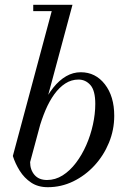

<svg xmlns="http://www.w3.org/2000/svg" viewBox="-20 -770 537 800"><path d="M179 10Q138.5 10 109.8 -9.2Q81 -28.5 62.2 -58.5Q43.5 -88.5 33.5 -120L195.5 -723.5H118.5V-750H282L105.5 -94.5Q105.5 -62.5 123.8 -41.2Q142 -20 176 -20Q210.5 -20 241 -39.2Q271.5 -58.5 296.5 -91.5Q321.5 -124.5 339.5 -165.5Q357.5 -206.5 367.2 -251Q377 -295.5 377 -337Q377 -392.5 356.8 -415.5Q336.5 -438.5 307 -438.5Q277.5 -438.5 252.2 -422.2Q227 -406 206.2 -377.2Q185.5 -348.5 169.5 -310.8Q153.5 -273 141.5 -230H118Q135 -285 156 -329.2Q177 -373.5 202 -404.8Q227 -436 255.8 -452.5Q284.5 -469 316.5 -469Q378 -469 417 -418.8Q456 -368.5 456 -287.5Q456 -229 434 -175.5Q412 -122 373.5 -80.2Q335 -38.5 285 -14.2Q235 10 179 10Z"/></svg>

Font: Bodoni Moda 9pt
Style: Italic
Weight: 400
Italic angle: -13°
Designer: Owen Earl
Foundry: indestructible type
Version: Version 2.005